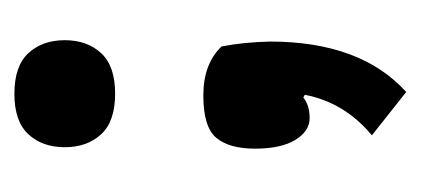

<svg xmlns="http://www.w3.org/2000/svg" viewBox="-180 -260 587 268"><g transform="rotate(-90 114.0 -126.5)"><path d="M111.3 2.9Q100.6 11.7 82.5 11.7Q64.5 11.7 52.2 -8.3Q40 -28.3 40 -64.5Q40 -100.6 55.2 -118.7Q70.3 -136.7 114.3 -136.7Q158.2 -136.7 182.6 -111.3Q188.5 -82 189.5 -43.9Q189.5 83 119.1 146.5L58.6 98.6Q104.5 60.5 115.2 4.9ZM60.1 -279.3Q42 -298.8 42 -330.1Q42 -361.3 60.1 -380.9Q78.1 -400.4 116.7 -400.4Q155.3 -400.4 173.3 -380.9Q191.4 -361.3 191.4 -330.1Q191.4 -298.8 173.3 -279.3Q155.3 -259.8 116.7 -259.8Q78.1 -259.8 60.1 -279.3Z"/></g></svg>

Font: Ravi Prakash
Style: Regular
Weight: 400
Designer: Appaji Ambarisha Darbha
Version: Version 1.0.4; ttfautohint (v1.2.42-39fb)